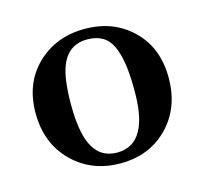

<svg xmlns="http://www.w3.org/2000/svg" viewBox="-68 -460 576 542"><g transform="rotate(-15 220.0 -188.5)"><path d="M26.4 -190.3Q26.4 -277.8 81.9 -331.2Q137.5 -384.7 221.5 -384.7Q305.6 -384.7 360.4 -331.2Q415.3 -277.8 415.3 -190.3Q415.3 -102.8 361.1 -47.2Q306.9 8.3 222.2 8.3Q137.5 8.3 81.9 -47.2Q26.4 -102.8 26.4 -190.3ZM220.8 -23.6Q316.7 -23.6 312.5 -190.3Q312.5 -268.1 293.1 -311.1Q273.6 -354.2 220.8 -354.2Q145.8 -354.2 133.3 -255.6Q129.2 -225 129.2 -190.3Q129.2 -111.1 147.2 -72.2Q169.4 -23.6 220.8 -23.6Z"/></g></svg>

Font: Sree Krushnadevaraya
Style: Regular
Weight: 400
Designer: Purushoth Kumar Guthula
Foundry: Andhrapradesh Society for Knowledge Networks
Version: Version 1.0.5; ttfautohint (v1.2.42-39fb)